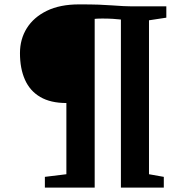

<svg xmlns="http://www.w3.org/2000/svg" viewBox="-20 -855 856 875"><path d="M282.5 -61V-385.5Q210.5 -385.5 163.5 -413Q116.5 -440.5 93.8 -491.5Q71 -542.5 71 -613Q71 -676.5 102.2 -726.5Q133.5 -776.5 193.5 -805.8Q253.5 -835 340.5 -835Q395 -835 429.8 -833.8Q464.5 -832.5 490.2 -830.5Q516 -828.5 542.2 -827.2Q568.5 -826 605 -826H738V-774.5L659 -762.5V-61L726.5 -49V0H531V-766Q515 -768 494 -769.2Q473 -770.5 446 -770.5Q434.5 -770.5 424 -770Q413.5 -769.5 411.5 -769V0H184.5V-49Z"/></svg>

Font: Merriweather 60pt Black
Style: Regular
Weight: 900
Version: Version 2.100